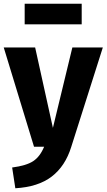

<svg xmlns="http://www.w3.org/2000/svg" viewBox="-26 -785 570 1027"><path d="M355 1Q323 104 250.5 159.5Q178 215 56 222L39 111Q115 101 151.5 77Q188 53 210 0H156L-6 -531H162L257 -101L361 -531H524ZM106 -655V-765H411V-655Z"/></svg>

Font: FiraGOUPP
Style: Bold
Weight: 700
Designer: bBox Type
Foundry: bBox Type GmbH
Version: Version 1.001